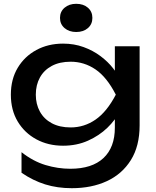

<svg xmlns="http://www.w3.org/2000/svg" viewBox="-20 -809 819 1008"><path d="M583 -139V-239L588 -257V-366L583 -386V-566H713V-151Q713 -42 667 31.5Q621 105 541 142Q461 179 357 179Q281 179 217 159Q153 139 93 98V-10Q154 38 219 57.5Q284 77 349 77Q463 77 523 21Q583 -35 583 -139ZM311 -44Q233 -44 171 -77.5Q109 -111 73 -171Q37 -231 37 -312Q37 -393 73 -453Q109 -513 171 -546.5Q233 -580 311 -580Q369 -580 418.5 -562Q468 -544 507.5 -514.5Q547 -485 574.5 -449.5Q602 -414 617 -377.5Q632 -341 632 -311Q632 -272 609 -225.5Q586 -179 543.5 -138Q501 -97 442 -70.5Q383 -44 311 -44ZM351 -140Q422 -140 481.5 -181Q541 -222 588 -312Q541 -404 481.5 -444.5Q422 -485 351 -485Q293 -485 252 -463Q211 -441 189.5 -402Q168 -363 168 -312Q168 -262 189.5 -223Q211 -184 252 -162Q293 -140 351 -140ZM380 -641Q343 -641 319 -661.5Q295 -682 295 -715Q295 -748 319 -768.5Q343 -789 380 -789Q418 -789 441.5 -768.5Q465 -748 465 -715Q465 -682 441.5 -661.5Q418 -641 380 -641Z"/></svg>

Font: Unbounded
Style: Regular
Weight: 400
Designer: Luke Prowse, Jean-Baptiste Morizot, Fátima Lázaro, Florian Runge
Foundry: NaN
Version: Version 1.701;gftools[0.9.28.dev5+ged2979d]